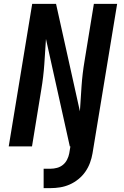

<svg xmlns="http://www.w3.org/2000/svg" viewBox="-20 -755 640 990"><path d="M205 215V115H241Q257 115 274 110.5Q291 106 304.5 95Q318 84 326 68Q334 52 337 36L343 0H340L217 -554Q213 -489 208.5 -424Q204 -359 193 -294L145 0H25L146 -735H269L392 -181Q396 -246 400.5 -311Q405 -376 416 -441L464 -735H584Q552 -542 520.5 -349.5Q489 -157 457 36Q453 60 444 84.5Q435 109 420 130.5Q405 152 384 169Q363 186 339 196.5Q315 207 290 211Q265 215 241 215Z"/></svg>

Font: Iosevka SS04 Extended Oblique
Style: Bold
Weight: 700
Width: 7
Italic angle: -9°
Monospace: yes
Designer: Belleve Invis
Foundry: Belleve Invis
Version: Version 19.0.0; ttfautohint (v1.8.4)